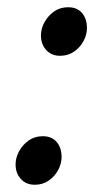

<svg xmlns="http://www.w3.org/2000/svg" viewBox="-20 -498 294 530"><path d="M146 -344Q122 -344 107.5 -360Q93 -376 93 -400Q93 -419 103 -437Q113 -455 129.5 -466.5Q146 -478 168 -478Q193 -478 206.5 -462Q220 -446 220 -421Q220 -402 210.5 -384.5Q201 -367 184.5 -355.5Q168 -344 146 -344ZM76 12Q52 12 37.5 -4Q23 -20 23 -44Q23 -63 33 -81Q43 -99 59.5 -110.5Q76 -122 98 -122Q123 -122 136.5 -106Q150 -90 150 -65Q150 -46 140.5 -28.5Q131 -11 114.5 0.5Q98 12 76 12Z"/></svg>

Font: Source Sans 3 Medium
Style: Italic
Weight: 500
Italic angle: -11°
Designer: Paul D. Hunt
Foundry: Adobe
Version: Version 3.052;hotconv 1.1.0;makeotfexe 2.6.0